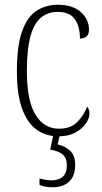

<svg xmlns="http://www.w3.org/2000/svg" viewBox="-20 -563 428 807"><path d="M225 10Q175 10 136 -16.5Q97 -43 74 -103Q51 -163 51 -263Q51 -371 73 -432Q95 -493 134 -518Q173 -543 223 -543Q285 -543 319.5 -512.5Q354 -482 354 -438Q354 -418 343.5 -409.5Q333 -401 316 -401Q316 -452 294.5 -482.5Q273 -513 222 -513Q183 -513 154 -490.5Q125 -468 109 -414Q93 -360 93 -264Q93 -140 129 -81Q165 -22 228 -22Q277 -22 305 -50.5Q333 -79 346 -114Q356 -105 356 -85Q356 -66 341 -44Q326 -22 297 -6Q268 10 225 10ZM201 224Q188 224 174 222Q160 220 146 214V187Q160 191 172.5 193Q185 195 197 195Q226 195 243.5 180Q261 165 261 131Q261 101 243 86Q225 71 191 66L207 -9H235L222 44Q251 50 273.5 69.5Q296 89 296 129Q296 177 270.5 200.5Q245 224 201 224Z"/></svg>

Font: Noto Serif Bengali Condensed ExtraLight
Style: Regular
Weight: 200
Width: 3
Designer: Juan Bruce, Universal Thirst, Indian Type Foundry and the Monotype Design Team.
Foundry: Monotype Imaging Inc.
Version: Version 2.003; ttfautohint (v1.8.4.7-5d5b)